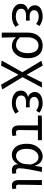

<svg xmlns="http://www.w3.org/2000/svg" viewBox="1352 -1948 810 3553"><g transform="rotate(90 1756.5 -172.0)"><path d="M281 13Q180 13 116 -30.5Q52 -74 52 -150Q52 -208 84 -240.5Q116 -273 164 -284V-289Q122 -306 100 -339Q78 -372 78 -410Q78 -460 106.5 -492.5Q135 -525 182.5 -541Q230 -557 285 -557Q335 -557 379 -541Q423 -525 461 -498L424 -436Q363 -484 288 -484Q238 -484 203.5 -462.5Q169 -441 169 -399Q169 -362 198.5 -338.5Q228 -315 293 -315Q326 -315 362 -318V-247Q318 -250 277 -250Q142 -250 143 -158Q143 -112 182 -86Q221 -60 290 -60Q370 -60 439 -115L479 -54Q395 13 281 13Z M584 200V-278Q584 -372 616.5 -434Q649 -496 703.5 -526.5Q758 -557 824 -557Q937 -557 997.5 -482.5Q1058 -408 1058 -280Q1058 -187 1026 -121.5Q994 -56 942.5 -21.5Q891 13 834 13Q790 13 748.5 -4Q707 -21 670 -64Q675 69 676 200ZM819 -64Q879 -64 921.5 -121.5Q964 -179 964 -279Q964 -370 930 -425Q896 -480 820 -480Q781 -480 747 -457.5Q713 -435 692 -389.5Q671 -344 671 -275V-137Q710 -92 746.5 -78Q783 -64 819 -64Z M1194 213 1101 200 1317 -182 1105 -533 1195 -557 1361 -264H1365L1505 -543H1601L1408 -184L1636 190L1547 213L1365 -107H1361Z M1886 13Q1785 13 1721 -30.5Q1657 -74 1657 -150Q1657 -208 1689 -240.5Q1721 -273 1769 -284V-289Q1727 -306 1705 -339Q1683 -372 1683 -410Q1683 -460 1711.5 -492.5Q1740 -525 1787.5 -541Q1835 -557 1890 -557Q1940 -557 1984 -541Q2028 -525 2066 -498L2029 -436Q1968 -484 1893 -484Q1843 -484 1808.5 -462.5Q1774 -441 1774 -399Q1774 -362 1803.5 -338.5Q1833 -315 1898 -315Q1931 -315 1967 -318V-247Q1923 -250 1882 -250Q1747 -250 1748 -158Q1748 -112 1787 -86Q1826 -60 1895 -60Q1975 -60 2044 -115L2084 -54Q2000 13 1886 13Z M2412 13Q2351 13 2326 -22Q2301 -57 2301 -122V-469H2119V-538L2196 -543H2575V-469H2391Q2387 -281 2387 -116Q2387 -88 2398.5 -75.5Q2410 -63 2432 -63Q2459 -63 2485 -71L2499 -1Q2463 13 2412 13Z M2849 13Q2757 13 2699 -57.5Q2641 -128 2641 -262Q2641 -355 2674.5 -421Q2708 -487 2762 -522Q2816 -557 2879 -557Q2929 -557 2975.5 -524Q3022 -491 3046 -414H3049L3072 -543H3162Q3139 -432 3116.5 -312.5Q3094 -193 3094 -119Q3094 -91 3110 -77Q3126 -63 3148 -63Q3166 -63 3185 -71L3198 -1Q3177 13 3129 13Q3081 13 3051.5 -14Q3022 -41 3022 -97H3018Q2956 13 2849 13ZM2868 -64Q2921 -64 2965 -112.5Q3009 -161 3016 -232L3025 -335Q3010 -393 2987.5 -425Q2965 -457 2939.5 -468.5Q2914 -480 2888 -480Q2849 -480 2814 -455.5Q2779 -431 2757 -383Q2735 -335 2735 -263Q2735 -168 2770 -116Q2805 -64 2868 -64Z M3416 13Q3361 13 3337 -19.5Q3313 -52 3313 -112V-543H3405Q3403 -432 3400.5 -318Q3398 -204 3398 -106Q3398 -83 3408.5 -73Q3419 -63 3436 -63Q3451 -63 3469 -69L3481 0Q3470 5 3454.5 9Q3439 13 3416 13Z"/></g></svg>

Font: Gothic Nguyen
Style: Regular
Weight: 400
Designer: MORI Takayuki
Version: Version 1.220;July 21, 2023;FontCreator 14.0.0.2814 64-bit